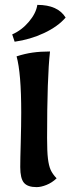

<svg xmlns="http://www.w3.org/2000/svg" viewBox="-20 -758 289 787"><path d="M63 -73Q63 -104 65 -172Q67 -248 67 -297Q67 -458 48 -527Q82 -538 114 -542.5Q146 -547 185 -547Q173 -441 173 -192Q173 -137 176.5 -108Q180 -79 187.5 -62Q195 -45 212 -27Q193 -9 170.5 0Q148 9 130 9Q93 9 78 -9Q63 -27 63 -73ZM30 -617Q69 -634 98.5 -669Q128 -704 133 -738Q217 -738 249 -686Q217 -649 160.5 -622.5Q104 -596 40 -587Z"/></svg>

Font: Mirza SemiBold
Style: Regular
Weight: 600
Designer: Arabic design by Kourosh Beigpour, Latin design by Eduardo Tunni, engineering by Lasse Fister
Version: Version 1.0010g